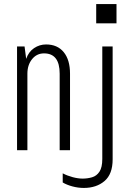

<svg xmlns="http://www.w3.org/2000/svg" viewBox="-20 -740 640 946"><path d="M64 0V-511H101L109 -450Q121 -485 148 -503Q175 -521 207 -521Q263 -521 294 -483Q325 -445 325 -377V0H274V-377Q274 -477 197 -477Q161 -477 138 -448.5Q115 -420 115 -377V0ZM393 186Q365 186 337 178.5Q309 171 289 159V114Q312 126 338.5 133Q365 140 387 140Q411 140 433.5 133.5Q456 127 470 106Q484 85 484 43V-511H535V45Q535 118 495 152Q455 186 393 186ZM454 -625V-720H554V-625Z"/></svg>

Font: Chivo Mono Medium Thin
Style: Regular
Weight: 250
Monospace: yes
Version: Version 1.008